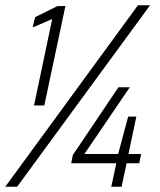

<svg xmlns="http://www.w3.org/2000/svg" viewBox="-32 -708 606 728"><path d="M97 -308 166 -636 92 -604 101 -643 186 -685H216L136 -308ZM-12 0 491 -688H537L33 0ZM390 0 409 -89H238L244 -120L417 -377H460L288 -124H416L454 -266H485L455 -124H503L496 -89H448L429 0Z"/></svg>

Font: Saira SemiCondensed ExtraLight
Style: Italic
Weight: 250
Width: 4
Italic angle: -12°
Designer: Hector Gatti with collaboration of the Omnibus-Type team
Foundry: Omnibus-Type
Version: Version 1.101